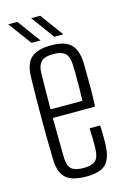

<svg xmlns="http://www.w3.org/2000/svg" viewBox="-116 -804 574 866"><g transform="rotate(-15 171.0 -371.0)"><path d="M176 6.5Q110 6.5 81.5 -19.5Q53 -45.5 51 -104Q50 -145 49.2 -193.2Q48.5 -241.5 48.5 -292.5Q48.5 -343.5 49 -395.2Q49.5 -447 51 -495Q53 -555 82.5 -580.8Q112 -606.5 175.5 -606.5Q239.5 -606.5 266.8 -579.5Q294 -552.5 296.5 -497Q297 -485.5 297.5 -451.5Q298 -417.5 297.8 -373.2Q297.5 -329 295.5 -288H98.5Q98.5 -241.5 99.2 -194Q100 -146.5 100.5 -99.5Q101.5 -62.5 119 -48.2Q136.5 -34 174 -34Q212.5 -34 229.2 -48.2Q246 -62.5 247.5 -99.5Q248.5 -114.5 248.2 -143.5Q248 -172.5 246.5 -200H295.5Q297 -178.5 297.2 -149.2Q297.5 -120 296.5 -104Q293.5 -45 267.2 -19.2Q241 6.5 176 6.5ZM98.5 -328H247.5Q248.5 -361.5 248.8 -396.8Q249 -432 248.8 -460Q248.5 -488 247.5 -500Q245.5 -537.5 227.8 -551.8Q210 -566 175.5 -566Q134.5 -566 118 -549.5Q101.5 -533 100.5 -500Q100 -459 99.2 -416Q98.5 -373 98.5 -328ZM199.5 -640 120.5 -748H162.5L242 -640ZM93 -640 13.5 -748H56L135 -640Z"/></g></svg>

Font: Big Shoulders Text Thin ExtraLight
Style: Regular
Weight: 250
Version: Version 2.002